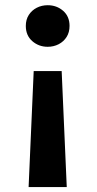

<svg xmlns="http://www.w3.org/2000/svg" viewBox="-20 -538 380 755"><path d="M92.5 197.5 112.5 -258.5H222.5L242.5 197.5ZM167.5 -354Q132.5 -354 107 -376.2Q81.5 -398.5 81.5 -436Q81.5 -461 93.2 -479.2Q105 -497.5 124.5 -507.5Q144 -517.5 167.5 -517.5Q203 -517.5 228.2 -495.5Q253.5 -473.5 253.5 -436Q253.5 -411 242 -392.8Q230.5 -374.5 210.8 -364.2Q191 -354 167.5 -354Z"/></svg>

Font: Geologica Thin Roman Medium
Style: Regular
Weight: 500
Version: Version 1.010;gftools[0.9.28]